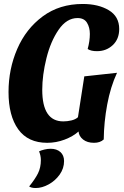

<svg xmlns="http://www.w3.org/2000/svg" viewBox="-20 -700 624 968"><path d="M503 3Q485 20 454 20Q420 20 399 3.5Q378 -13 376 -37Q348 -12 305.5 4Q263 20 218 20Q121 20 72 -48Q23 -116 23 -236Q23 -352 67 -453.5Q111 -555 195.5 -617.5Q280 -680 397 -680Q476 -680 528.5 -648.5Q581 -617 581 -554Q581 -503 548.5 -472.5Q516 -442 469 -442Q438 -442 422 -453Q433 -493 433 -529Q433 -562 418.5 -585.5Q404 -609 371 -609Q316 -609 275.5 -550Q235 -491 214 -406Q193 -321 193 -247Q193 -88 299 -88Q320 -88 340.5 -93Q361 -98 373 -109L405 -315L570 -333Q537 -262 520.5 -173Q504 -84 503 3ZM160 248Q138 248 127 240Q157 203 171.5 174Q186 145 186 107Q186 85 177 63Q187 58 203.5 54Q220 50 235 50Q266 50 284.5 66.5Q303 83 303 112Q303 149 281 180Q259 211 225.5 229.5Q192 248 160 248Z"/></svg>

Font: Sansita
Style: Bold Italic
Weight: 700
Italic angle: -11°
Designer: Pablo Cosgaya
Foundry: Omnibus-Type
Version: Version 1.006